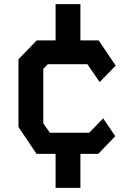

<svg xmlns="http://www.w3.org/2000/svg" viewBox="-20 -750 640 936"><path d="M159 -553 70 -461V-131L158 0H251V166H372V0H459L542 -86L483 -173L415 -103H223L191 -149V-414L213 -437H406L466 -350L544 -430L461 -553H372V-730H251V-553Z"/></svg>

Font: Kode Mono
Style: Bold
Weight: 700
Monospace: yes
Designer: Isa Ozler
Foundry: Kadena LLC
Version: Version 1.206;gftools[0.9.28]